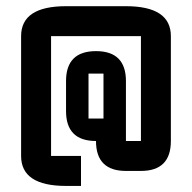

<svg xmlns="http://www.w3.org/2000/svg" viewBox="-20 -655 626 626"><path d="M195.3 -293V-390.6Q195.3 -488.3 293 -488.3Q390.6 -488.3 390.6 -390.6V-195.3H439.5V-537.1H146.5V-146.5H244.1V-48.8H195.3Q48.8 -48.8 48.8 -146.5V-537.1Q48.8 -634.8 195.3 -634.8H390.6Q537.1 -634.8 537.1 -537.1V-195.3Q537.1 -97.7 439.5 -97.7H390.6Q293 -97.7 293 -195.3Q195.3 -195.3 195.3 -293ZM268.6 -415V-268.6H317.4V-415Z"/></svg>

Font: BabelStone Runic Beorhtric
Style: Regular
Weight: 400
Designer: Andrew West
Foundry: BabelStone
Version: Version 7.004;November 9, 2023